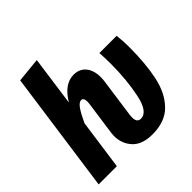

<svg xmlns="http://www.w3.org/2000/svg" viewBox="-198 -922 1104 1104"><g transform="rotate(-45 354.0 -370.5)"><path d="M264 -135Q264 -144 266 -160L295 -366Q296 -372 296 -383Q296 -414 276 -414Q259 -414 240 -387Q221 -360 196 -306L153 0H5L109 -742L259 -757L217 -454Q273 -548 349 -548Q396 -548 423 -515.5Q450 -483 450 -427Q450 -410 447 -390L414 -154Q413 -147 413 -135Q413 -95 444 -95Q500 -95 522.5 -203.5Q545 -312 545 -438Q545 -491 542 -531H682Q688 -483 688 -438Q688 -300 667 -201Q646 -102 588.5 -43Q531 16 428 16Q345 16 304.5 -27.5Q264 -71 264 -135Z"/></g></svg>

Font: Fira Sans Extra Condensed
Style: Bold Italic
Weight: 700
Width: 3
Italic angle: -8°
Designer: Carrois Corporate & Edenspiekermann AG
Foundry: Carrois Corporate GbR & Edenspiekermann AG
Version: Version 4.203